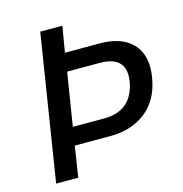

<svg xmlns="http://www.w3.org/2000/svg" viewBox="-105 -801 855 897"><g transform="rotate(-15 323.0 -352.5)"><path d="M57 0 169 -705H276L255 -580H424Q498 -580 546.5 -552Q595 -524 613 -472Q631 -420 615 -346Q601 -280 565 -236.5Q529 -193 476.5 -171Q424 -149 359 -149H187L164 0ZM201 -236H353Q417 -236 456.5 -267Q496 -298 510 -360Q524 -427 496 -459.5Q468 -492 400 -492H242Z"/></g></svg>

Font: Nunito Sans 7pt SemiCondensed SemiBold
Style: Italic
Weight: 600
Width: 4
Italic angle: -9°
Designer: Vernon Adams
Foundry: Vernon Adams
Version: Version 3.101;gftools[0.9.27]